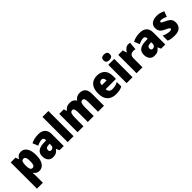

<svg xmlns="http://www.w3.org/2000/svg" viewBox="301 -2317 4098 4098"><g transform="rotate(-45 2350.0 -268.0)"><path d="M374 -563Q459 -563 508 -488Q557 -413 557 -277Q557 -139 505 -64.5Q453 10 372 10Q322 10 290.5 -10Q259 -30 239 -61H233Q236 -35 237.5 -11Q239 13 239 37V240H60V-553H205L230 -483H239Q262 -522 293 -542.5Q324 -563 374 -563ZM309 -419Q270 -419 255 -388Q240 -357 239 -292V-270Q239 -204 254.5 -171Q270 -138 309 -138Q342 -138 358.5 -171Q375 -204 375 -277Q375 -352 358 -385.5Q341 -419 309 -419Z M903 -563Q999 -563 1053.5 -512Q1108 -461 1108 -363V0H982L949 -73H946Q914 -30 878 -10Q842 10 780 10Q708 10 667.5 -39Q627 -88 627 -169Q627 -258 683 -301Q739 -344 845 -349L929 -352V-362Q929 -398 913 -414Q897 -430 868 -430Q838 -430 802.5 -419.5Q767 -409 728 -389L678 -513Q723 -537 779 -550Q835 -563 903 -563ZM891 -245Q846 -243 827 -226.5Q808 -210 808 -178Q808 -123 856 -123Q887 -123 908.5 -144.5Q930 -166 930 -202V-247Z M1405 0H1226V-760H1405Z M2146 -563Q2233 -563 2278 -514Q2323 -465 2323 -360V0H2143V-303Q2143 -363 2128.5 -389Q2114 -415 2085 -415Q2044 -415 2028.5 -376Q2013 -337 2013 -260V0H1834V-303Q1834 -362 1820 -388.5Q1806 -415 1778 -415Q1735 -415 1719.5 -372.5Q1704 -330 1704 -244V0H1525V-553H1662L1686 -485H1692Q1712 -521 1751 -542Q1790 -563 1846 -563Q1902 -563 1937 -542.5Q1972 -522 1992 -488H2000Q2023 -523 2060.5 -543Q2098 -563 2146 -563Z M2668 -563Q2780 -563 2844.5 -499Q2909 -435 2909 -310V-225H2598Q2600 -177 2627 -150Q2654 -123 2709 -123Q2755 -123 2794 -133Q2833 -143 2876 -166V-31Q2838 -10 2793 0Q2748 10 2685 10Q2562 10 2490.5 -60Q2419 -130 2419 -273Q2419 -418 2486 -490.5Q2553 -563 2668 -563ZM2674 -435Q2644 -435 2623.5 -413.5Q2603 -392 2601 -343H2745Q2744 -386 2726 -410.5Q2708 -435 2674 -435Z M3096 -776Q3138 -776 3164.5 -757Q3191 -738 3191 -691Q3191 -645 3164 -626Q3137 -607 3096 -607Q3053 -607 3027 -626Q3001 -645 3001 -691Q3001 -739 3026.5 -757.5Q3052 -776 3096 -776ZM3185 -553V0H3006V-553Z M3615 -563Q3628 -563 3642.5 -561Q3657 -559 3668 -557L3652 -379Q3642 -382 3628.5 -383.5Q3615 -385 3593 -385Q3566 -385 3541.5 -376Q3517 -367 3501 -343Q3485 -319 3485 -274V0H3306V-553H3441L3468 -465H3477Q3496 -503 3533 -533Q3570 -563 3615 -563Z M3968 -563Q4064 -563 4118.5 -512Q4173 -461 4173 -363V0H4047L4014 -73H4011Q3979 -30 3943 -10Q3907 10 3845 10Q3773 10 3732.5 -39Q3692 -88 3692 -169Q3692 -258 3748 -301Q3804 -344 3910 -349L3994 -352V-362Q3994 -398 3978 -414Q3962 -430 3933 -430Q3903 -430 3867.5 -419.5Q3832 -409 3793 -389L3743 -513Q3788 -537 3844 -550Q3900 -563 3968 -563ZM3956 -245Q3911 -243 3892 -226.5Q3873 -210 3873 -178Q3873 -123 3921 -123Q3952 -123 3973.5 -144.5Q3995 -166 3995 -202V-247Z M4666 -170Q4666 -87 4613.5 -38.5Q4561 10 4450 10Q4398 10 4354.5 3.5Q4311 -3 4267 -21V-174Q4311 -152 4358 -140.5Q4405 -129 4438 -129Q4494 -129 4494 -159Q4494 -169 4486 -178Q4478 -187 4455.5 -198.5Q4433 -210 4390 -229Q4328 -257 4297 -296.5Q4266 -336 4266 -400Q4266 -480 4322.5 -521.5Q4379 -563 4475 -563Q4525 -563 4569 -551Q4613 -539 4660 -516L4613 -393Q4579 -411 4542.5 -422.5Q4506 -434 4480 -434Q4438 -434 4438 -410Q4438 -400 4445 -392.5Q4452 -385 4473 -374.5Q4494 -364 4536 -344Q4599 -315 4632.5 -277Q4666 -239 4666 -170Z"/></g></svg>

Font: Noto Sans Hebrew SemiCondensed Black
Style: Regular
Weight: 900
Width: 4
Designer: Ben Nathan
Foundry: Google LLC
Version: Version 3.001; ttfautohint (v1.8.4.7-5d5b)